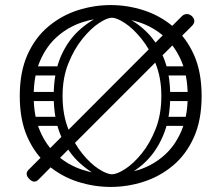

<svg xmlns="http://www.w3.org/2000/svg" viewBox="-20 -730 874 758"><path d="M721 -351Q721 -432 695.5 -490.5Q670 -549 627 -586.5Q584 -624 529.5 -642Q475 -660 417 -660Q359 -660 304.5 -642Q250 -624 207 -586.5Q164 -549 138.5 -490.5Q113 -432 113 -351Q113 -270 138.5 -211.5Q164 -153 207 -115.5Q250 -78 304.5 -60Q359 -42 417 -42Q475 -42 529.5 -60Q584 -78 627 -115.5Q670 -153 695.5 -211.5Q721 -270 721 -351ZM58 -351Q58 -446 88.5 -514Q119 -582 171 -625.5Q223 -669 287 -689.5Q351 -710 417 -710Q483 -710 547 -689.5Q611 -669 663 -625.5Q715 -582 745.5 -514Q776 -446 776 -351Q776 -256 745.5 -188Q715 -120 663 -76.5Q611 -33 547 -12.5Q483 8 417 8Q351 8 287 -12.5Q223 -33 171 -76.5Q119 -120 88.5 -188Q58 -256 58 -351ZM222 -252Q222 -243 217 -238Q212 -233 205 -233H110Q94 -233 94 -252Q94 -269 111 -269H205Q222 -269 222 -252ZM220 -451Q220 -442 215 -437Q210 -432 203 -432H108Q92 -432 92 -451Q92 -468 109 -468H203Q220 -468 220 -451ZM214 -350Q214 -341 209 -336Q204 -331 197 -331H102Q86 -331 86 -350Q86 -367 103 -367H197Q214 -367 214 -350ZM613 -252Q613 -269 630 -269H724Q741 -269 741 -252Q741 -233 725 -233H630Q623 -233 618 -238Q613 -243 613 -252ZM615 -451Q615 -468 632 -468H726Q743 -468 743 -451Q743 -432 727 -432H632Q625 -432 620 -437Q615 -442 615 -451ZM621 -350Q621 -367 638 -367H732Q749 -367 749 -350Q749 -331 733 -331H638Q631 -331 626 -336Q621 -341 621 -350ZM439 -18 422 -42Q442 -42 474.5 -63Q507 -84 539.5 -124Q572 -164 594.5 -221Q617 -278 617 -351Q617 -423 594 -480Q571 -537 538 -577.5Q505 -618 473 -639Q441 -660 422 -660L438 -680Q498 -658 546.5 -615.5Q595 -573 623.5 -508Q652 -443 652 -351Q652 -260 623.5 -193.5Q595 -127 547 -84Q499 -41 439 -18ZM405 -18Q346 -41 297.5 -84Q249 -127 220.5 -193.5Q192 -260 192 -351Q192 -443 220.5 -508Q249 -573 298 -615.5Q347 -658 406 -680L422 -660Q403 -660 371 -639Q339 -618 306 -577.5Q273 -537 250 -480Q227 -423 227 -351Q227 -278 249.5 -221Q272 -164 304.5 -124Q337 -84 369.5 -63Q402 -42 422 -42ZM738 -666Q757 -646 737 -627Q691 -581 630.5 -520.5Q570 -460 502.5 -392.5Q435 -325 367.5 -257.5Q300 -190 239 -129Q178 -68 132 -21Q115 -4 96 -23Q76 -43 93 -60L698 -666Q706 -674 717 -674.5Q728 -675 738 -666Z"/></svg>

Font: Agu Display
Style: Regular
Weight: 400
Designer: Oluwaseun Badejo
Version: Version 1.103